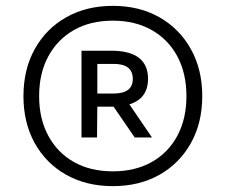

<svg xmlns="http://www.w3.org/2000/svg" viewBox="-20 -769 770 655"><path d="M365 -134Q274.5 -134 205.8 -172.8Q137 -211.5 98.5 -280.8Q60 -350 60 -441Q60 -532 98.5 -601.5Q137 -671 205.8 -710Q274.5 -749 365 -749Q455.5 -749 524 -710Q592.5 -671 631.2 -601.5Q670 -532 670 -441Q670 -350 631.2 -280.8Q592.5 -211.5 524 -172.8Q455.5 -134 365 -134ZM365 -184.5Q441 -184.5 497.5 -216.2Q554 -248 585 -305.8Q616 -363.5 616 -441Q616 -519 585 -576.8Q554 -634.5 497.5 -666.5Q441 -698.5 365 -698.5Q288.5 -698.5 232.2 -666.5Q176 -634.5 144.8 -576.8Q113.5 -519 113.5 -441Q113.5 -363.5 144.8 -305.8Q176 -248 232.2 -216.2Q288.5 -184.5 365 -184.5ZM258 -300V-596H359Q485 -596 485 -500Q485 -433 421.5 -413L498.5 -300H439.5L367.5 -405Q363.5 -405 359 -405H312L311 -300ZM312 -450H368Q433 -450 433 -500Q433 -551 368 -551H312Z"/></svg>

Font: Encode Sans SmCnd Md
Style: Regular
Weight: 500
Width: 4
Designer: Multiple Designers
Foundry: Impallari Type
Version: Version 3.002; ttfautohint (v1.8.3) -l 8 -r 50 -G 200 -x 14 